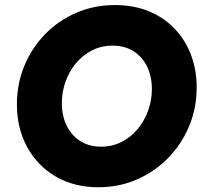

<svg xmlns="http://www.w3.org/2000/svg" viewBox="-20 -749 824 776"><path d="M377.9 7.8Q279.3 7.8 205.1 -35.6Q130.9 -79.1 89.6 -155Q48.3 -231 48.3 -327.6Q48.3 -409.7 78.1 -482.2Q107.9 -554.7 161.6 -610.1Q215.3 -665.5 287.6 -697Q359.9 -728.5 444.8 -728.5Q520.5 -728.5 581.3 -703.6Q642.1 -678.7 685.3 -633.5Q728.5 -588.4 751.7 -527.8Q774.9 -467.3 774.9 -395.5Q774.9 -312 744.4 -239Q713.9 -166 659.7 -110.6Q605.5 -55.2 533.4 -23.7Q461.4 7.8 377.9 7.8ZM388.7 -156.2Q434.1 -156.2 471.7 -175.5Q509.3 -194.8 536.6 -227.8Q564 -260.7 578.9 -302.5Q593.8 -344.2 593.8 -389.2Q593.8 -439.9 574.7 -479.5Q555.7 -519 520 -541.7Q484.4 -564.5 435.1 -564.5Q389.2 -564.5 351.6 -545.2Q314 -525.9 286.6 -492.9Q259.3 -460 244.6 -418.5Q230 -377 230 -332Q230 -281.2 249.3 -241.5Q268.6 -201.7 304.2 -179Q339.8 -156.2 388.7 -156.2Z"/></svg>

Font: Reddit Sans Black
Style: Italic
Weight: 900
Italic angle: -11.25°
Designer: Stephen Hutchings
Version: Version 1.013